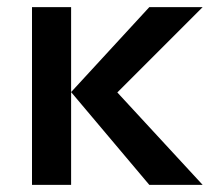

<svg xmlns="http://www.w3.org/2000/svg" viewBox="-20 -520 600 540"><path d="M550 -500H400L180 -261L400 0H550L310 -260ZM70 -500V0H180V-500Z"/></svg>

Font: Goli Medium
Style: Regular
Weight: 500
Designer: jaikishan Patel
Foundry: MagicType
Version: Version 1.000;Glyphs 3.2 (3242)